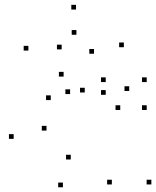

<svg xmlns="http://www.w3.org/2000/svg" viewBox="-20 -772 662 814"><path d="M280 -95.8V-115.8H260V-95.8ZM177.2 -218.4V-238.4H157.2V-218.4ZM277.2 -373.2V-393.2H257.2V-373.2ZM249.7 -447.3V-467.3H229.7V-447.3ZM37.9 -183.3V-203.3H17.9V-183.3ZM246.7 22V2H226.7V22ZM527.8 -386.3V-406.3H507.8V-386.3ZM489.8 -305.7V-325.7H469.8V-305.7ZM602 -305.7V-325.7H582V-305.7ZM602 -424V-444H582V-424ZM428.2 -424V-444H408.2V-424ZM428.2 -370.1V-390.1H408.2V-370.1ZM302.3 -731.5V-751.5H282.3V-731.5ZM100.4 -557.6V-577.6H80.4V-557.6ZM195.2 -347.7V-367.7H175.2V-347.7ZM454.2 10V-10H434.2V10ZM621.7 10V-10H601.7V10ZM339.3 -379.9V-399.9H319.3V-379.9ZM241.4 -562.6V-582.6H221.4V-562.6ZM304 -624.6V-644.6H284V-624.6ZM378.6 -544.2V-564.2H358.6V-544.2ZM505.1 -571.8V-591.8H485.1V-571.8Z"/></svg>

Font: Monaspace Xenon Dots Var
Style: Regular
Weight: 400
Designer: Riley Cran and the Lettermatic Team
Version: Version 1.100 (Monaspace Xenon Dots)